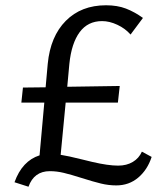

<svg xmlns="http://www.w3.org/2000/svg" viewBox="-20 -685 628 728"><path d="M555 -90Q539 -41 504 -11.5Q469 18 421 18Q392 18 363 11Q334 4 290 -10Q249 -23 222 -29.5Q195 -36 169 -36Q109 -36 88 23L35 6Q64 -75 130 -96L148 -296H61L67 -353L153 -354L161 -443Q171 -547 229.5 -606Q288 -665 382 -665Q425 -665 457.5 -652.5Q490 -640 522 -617L475 -554Q455 -577 425 -591Q395 -605 367 -605Q313 -605 282 -563Q251 -521 243 -443L235 -356L434 -359L427 -296H229L210 -98Q237 -94 293 -80Q300 -78 330 -71Q360 -64 384.5 -60.5Q409 -57 428 -57Q460 -57 483.5 -71Q507 -85 518 -110Z"/></svg>

Font: Ysabeau Medium
Style: Regular
Weight: 500
Designer: Christian Thalmann (Catharsis Fonts)
Version: Version 0.003